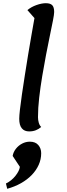

<svg xmlns="http://www.w3.org/2000/svg" viewBox="-20 -795 415 1198"><path d="M162 25Q132 25 116 5.5Q100 -14 100 -54Q100 -72 104.5 -112Q109 -152 117 -207Q125 -262 135 -325.5Q145 -389 155.5 -453.5Q166 -518 176.5 -577Q187 -636 195 -682L151 -732Q175 -752 207.5 -763.5Q240 -775 266 -775Q294 -775 306 -762.5Q318 -750 318 -720Q318 -706 310.5 -667.5Q303 -629 291.5 -574Q280 -519 267.5 -454Q255 -389 243.5 -320Q232 -251 224.5 -185.5Q217 -120 217 -64Q217 -46 222 -29Q227 -12 237 -3Q223 10 204 17.5Q185 25 162 25ZM25 383 17 350Q52 333 76.5 302Q101 271 104 246L59 178Q63 154 79 133.5Q95 113 118 101Q141 89 166 89Q201 89 219 110Q237 131 237 161Q237 199 221.5 233.5Q206 268 178 297Q150 326 111 348Q72 370 25 383Z"/></svg>

Font: Lemonada
Style: Regular
Weight: 400
Designer: Mohamed Gaber (Arabic), Eduardo Tunni (Latin)
Foundry: Kief Type Foundry
Version: Version 4.005